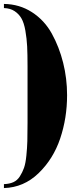

<svg xmlns="http://www.w3.org/2000/svg" viewBox="-40 -797 411 976"><path d="M301 -313Q301 -197 266 -93Q231 11 156 83.5Q81 156 -20 159V139Q8 138 28 129Q48 120 61 99.5Q74 79 82 56.5Q90 34 94 -5.5Q98 -45 99 -80Q100 -115 100 -173V-460Q100 -522 98 -561.5Q96 -601 89 -641Q82 -681 69 -703.5Q56 -726 34 -740.5Q12 -755 -20 -756V-777Q59 -776 122.5 -735Q186 -694 223.5 -626Q261 -558 281 -478Q301 -398 301 -313Z"/></svg>

Font: Abril Fatface
Style: Regular
Weight: 400
Designer: Veronika Burian, Jos Scaglione
Foundry: TypeTogether
Version: Version 1.001